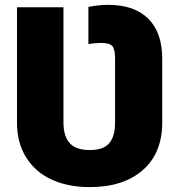

<svg xmlns="http://www.w3.org/2000/svg" viewBox="-20 -757 733 787"><path d="M348 9.9Q259.2 9.9 192.3 -20.6Q125.4 -51.1 87.5 -111.2Q49.7 -171.2 49.7 -254.3V-727.3H240.1V-254.3Q240.1 -199.6 265.4 -170.8Q290.8 -142 348 -142Q404.5 -142 428.1 -170.5Q451.7 -198.9 451.7 -254.3V-517Q451.7 -555 440.5 -568Q429.3 -581 393.5 -581Q372.9 -581 342.3 -576.7V-728.7Q384.9 -737.2 422.6 -737.2Q530.5 -737.2 587.7 -680.4Q644.9 -623.6 644.9 -517V-254.3Q644.9 -129.6 565.3 -59.8Q485.8 9.9 348 9.9Z"/></svg>

Font: Karasuma Gothic
Style: Black
Weight: 900
Designer: Rasmus Andersson / Ryoko Nishizuka
Foundry: Genbu
Version: Version 1.00